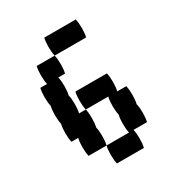

<svg xmlns="http://www.w3.org/2000/svg" viewBox="-141 -650 681 740"><g transform="rotate(-30 200.0 -280.0)"><path d="M305 -480H165Q161 -497 161 -520Q161 -544 165 -560H305Q309 -544 309 -520Q309 -497 305 -480ZM169 -120Q169 -97 165 -80H85Q81 -97 81 -120Q81 -144 85 -160H55Q51 -177 51 -200Q51 -224 55 -240Q51 -257 51 -280Q51 -304 55 -320Q51 -337 51 -360Q51 -384 55 -400H85Q81 -417 81 -440Q81 -464 85 -480H165Q169 -464 169 -440Q169 -417 165 -400H135Q139 -384 139 -360Q139 -337 135 -320Q139 -304 139 -280Q139 -257 135 -240H165Q169 -224 169 -200Q169 -177 165 -160Q169 -144 169 -120ZM345 -160Q349 -144 349 -120Q349 -97 345 -80H285Q289 -64 289 -40Q289 -17 285 0H165Q161 -17 161 -40Q161 -64 165 -80H265Q261 -97 261 -120Q261 -144 265 -160Q261 -177 261 -200Q261 -224 265 -240H165Q161 -257 161 -280Q161 -304 165 -320H305Q309 -304 309 -280Q309 -257 305 -240H345Q349 -224 349 -200Q349 -177 345 -160Z"/></g></svg>

Font: VT323
Style: Regular
Weight: 400
Monospace: yes
Designer: Peter Hull
Version: Version 2.000